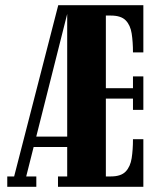

<svg xmlns="http://www.w3.org/2000/svg" viewBox="-20 -720 622 740"><path d="M203.5 0V-40H239V-700H532.5V-518H492.5Q492.5 -558.5 487.5 -590.8Q482.5 -623 464.5 -641.5Q446.5 -660 407.5 -660H388V-380H492.5V-425.5H532.5V-296.5H492.5V-340H388V-40H407.5Q446.5 -40 464.5 -59Q482.5 -78 487.5 -110.5Q492.5 -143 492.5 -183.5H532.5V0ZM108 -153.5 110 -193.5H251L249 -153.5ZM8 0V-40H34.5L204.5 -700H247.5L81 -40H120V0Z"/></svg>

Font: Imbue Thin 10pt Black
Style: Regular
Weight: 900
Version: Version 1.102